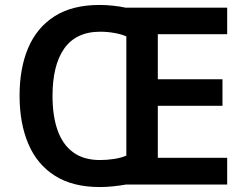

<svg xmlns="http://www.w3.org/2000/svg" viewBox="-20 -745 996 775"><path d="M382 -725Q408 -725 436.5 -722Q465 -719 487 -714H897V-607H617V-425H878V-318H617V-108H897V0H488Q466 4 437.5 7Q409 10 383 10Q273 10 201 -36Q129 -82 94 -165Q59 -248 59 -359Q59 -470 94 -552Q129 -634 200.5 -679.5Q272 -725 382 -725ZM385 -617Q335 -617 298.5 -599.5Q262 -582 238.5 -548Q215 -514 203.5 -466.5Q192 -419 192 -358Q192 -277 212.5 -219Q233 -161 275.5 -130Q318 -99 384 -99Q412 -99 441 -103.5Q470 -108 490 -117V-598Q470 -607 441.5 -612Q413 -617 385 -617Z"/></svg>

Font: Noto Sans Armenian SemiBold
Style: Regular
Weight: 600
Designer: Monotype Design Team
Foundry: Monotype Imaging Inc.
Version: Version 2.007